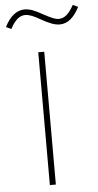

<svg xmlns="http://www.w3.org/2000/svg" viewBox="-71 -901 476 936"><g transform="rotate(-5 167.5 -432.5)"><path d="M-11.7 -786.1 13.7 -774.4Q30.3 -806.2 48.1 -821.3Q65.9 -836.4 86.9 -836.4Q100.6 -836.4 117.9 -829.8Q135.3 -823.2 161.1 -808.1Q191.4 -791 212.4 -783.4Q233.4 -775.9 251 -775.9Q279.8 -775.9 303.7 -795.4Q327.6 -814.9 347.2 -853.5L321.8 -865.2Q305.2 -834 287.4 -818.6Q269.5 -803.2 248.5 -803.2Q235.8 -803.2 219.5 -809.8Q203.1 -816.4 175.3 -831.5Q143.6 -849.6 123.5 -856.7Q103.5 -863.8 86.4 -863.8Q57.1 -863.8 32.5 -844.5Q7.8 -825.2 -11.7 -786.1ZM163.6 0V-649.9H134.3V0Z"/></g></svg>

Font: Estedad-FD-VF Thin
Style: Regular
Weight: 100
Designer: Amin Abedi
Version: Version 5.0